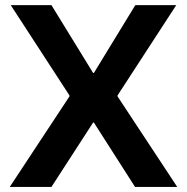

<svg xmlns="http://www.w3.org/2000/svg" viewBox="-20 -740 740 760"><path d="M351.6 -254.9H348.6L183.6 0H18.6L254.9 -358.4V-362.3L22.5 -719.7H183.6L348.6 -451.2H351.6L515.6 -719.7H677.7L445.3 -362.3V-358.4L681.6 0H514.6Z"/></svg>

Font: Reddit Sans Fudge
Style: Bold
Weight: 700
Designer: Stephen Hutchings
Foundry: Reddit
Version: Version 1.013